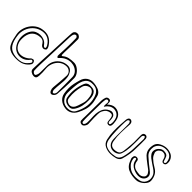

<svg xmlns="http://www.w3.org/2000/svg" viewBox="76 -1608 2602 2602"><g transform="rotate(45 1377.5 -306.5)"><path d="M247 103Q219 103 185 97.5Q151 92 120.5 74.5Q90 57 71 22Q52 -13 41.5 -55Q31 -97 24 -138Q16 -187 27.5 -235Q39 -283 66 -324Q93 -365 132 -393Q171 -421 219 -430Q294 -444 346 -421Q398 -398 438 -339Q441 -334 444.5 -328.5Q448 -323 450 -318Q456 -305 458 -290.5Q460 -276 444 -265Q428 -254 412 -255.5Q396 -257 382 -268Q375 -274 369.5 -282Q364 -290 359 -298Q332 -340 282 -337Q142 -330 121 -190Q117 -156 118.5 -123Q120 -90 135 -58Q160 -8 200 10Q240 28 286 18.5Q332 9 375 -25Q382 -31 387.5 -38Q393 -45 400 -49Q410 -53 422 -55.5Q434 -58 440 -53Q448 -47 454 -35Q460 -23 459 -13Q459 -3 452.5 9Q446 21 438 29Q404 68 359.5 86Q315 104 247 103ZM43 -164Q45 -146 47 -127.5Q49 -109 53 -91Q70 -8 109.5 34Q149 76 225 86Q281 93 331.5 80Q382 67 419 20Q425 13 432 4Q439 -5 441 -14.5Q443 -24 432 -32Q417 -44 406 -31Q395 -18 386 -7Q352 29 307.5 41Q263 53 220 40.5Q177 28 146 -8Q113 -48 100.5 -99.5Q88 -151 96.5 -203.5Q105 -256 135 -298Q155 -327 187.5 -342.5Q220 -358 257 -359Q294 -360 327 -347Q360 -334 382 -307Q387 -300 392.5 -293Q398 -286 405 -281Q417 -274 429 -278Q431 -279 432.5 -286.5Q434 -294 433 -299Q432 -304 429.5 -309.5Q427 -315 424 -321Q396 -371 352 -396Q308 -421 249 -413Q188 -404 142 -369Q96 -334 70 -281Q44 -228 43 -164Z M656 -375Q656 -368 662 -365.5Q668 -363 674 -367Q711 -399 754.5 -408Q798 -417 843 -417Q879 -418 914.5 -395.5Q950 -373 973.5 -338.5Q997 -304 997 -268Q998 -221 997.5 -177Q997 -133 994 -82.5Q991 -32 986 35Q985 66 963.5 87Q942 108 922 104Q904 100 892 74.5Q880 49 883 19Q888 -38 893.5 -96.5Q899 -155 901 -214Q903 -247 887.5 -270Q872 -293 845.5 -303Q819 -313 787 -307Q738 -299 702 -266.5Q666 -234 648 -186.5Q630 -139 635 -84Q638 -53 639 -21.5Q640 10 638 42Q637 75 624 88.5Q611 102 587 101Q559 100 534.5 83Q510 66 511 35Q513 -48 517.5 -131.5Q522 -215 526 -298Q527 -327 529 -371Q531 -415 533 -464.5Q535 -514 537 -560Q539 -606 541 -639Q543 -672 544 -682Q546 -702 563 -716Q580 -730 605 -729Q625 -729 643 -712Q661 -695 661 -674Q661 -622 660 -571.5Q659 -521 657 -469Q656 -450 655.5 -422.5Q655 -395 656 -375ZM632 -531Q632 -566 632.5 -601.5Q633 -637 631 -673Q630 -681 621.5 -689.5Q613 -698 608 -699Q590 -700 580 -687.5Q570 -675 566.5 -656Q563 -637 562 -618.5Q561 -600 561 -589Q556 -459 551 -330Q546 -201 541 -72Q540 -42 540 -13Q540 16 542 44Q543 53 555.5 64Q568 75 578 76Q592 77 597 69Q602 61 606 54Q611 43 613.5 30Q616 17 616 5Q617 -29 616.5 -63.5Q616 -98 617 -132Q618 -188 645 -232Q672 -276 717 -302.5Q762 -329 817 -329Q866 -329 893 -289Q916 -255 922 -219Q928 -183 926 -146Q924 -109 920 -72Q918 -45 915 -18Q912 9 913 36Q913 46 918.5 60.5Q924 75 936 77Q947 78 958.5 63Q970 48 970 24Q970 -47 970.5 -118.5Q971 -190 969 -261Q968 -298 948 -326.5Q928 -355 894 -372Q860 -389 819.5 -390.5Q779 -392 737 -374.5Q695 -357 658 -316Q648 -301 638.5 -306Q629 -311 625 -327Q623 -338 625 -351Q626 -374 627.5 -404Q629 -434 630 -463.5Q631 -493 631.5 -512Q632 -531 632 -531Z M1414 -201Q1419 -138 1402.5 -84Q1386 -30 1360 19Q1334 67 1292.5 90Q1251 113 1201 106Q1139 98 1098 63Q1057 28 1048 -26Q1040 -72 1039.5 -118.5Q1039 -165 1049 -211Q1055 -236 1060 -257.5Q1065 -279 1072 -301Q1088 -359 1132.5 -388.5Q1177 -418 1238 -411Q1254 -410 1270 -406Q1286 -402 1301 -398Q1338 -388 1362 -365Q1386 -342 1393 -305Q1400 -276 1406.5 -249Q1413 -222 1414 -201ZM1079 -179Q1076 -152 1075 -124Q1074 -96 1074 -67Q1073 -6 1117 43Q1137 66 1167.5 76.5Q1198 87 1230.5 85Q1263 83 1290.5 69Q1318 55 1332 28Q1365 -34 1380 -101Q1395 -168 1382 -239Q1374 -285 1356 -320Q1338 -355 1304.5 -374Q1271 -393 1213 -389Q1176 -387 1150.5 -368.5Q1125 -350 1109 -318Q1104 -307 1100 -295Q1096 -283 1092 -270Q1089 -261 1086 -242Q1083 -223 1081.5 -204.5Q1080 -186 1079 -179ZM1349 -200Q1351 -142 1339.5 -87Q1328 -32 1296 17Q1280 42 1256.5 51.5Q1233 61 1197 54Q1164 48 1142 29.5Q1120 11 1115 -16Q1101 -90 1109.5 -161Q1118 -232 1145 -302Q1163 -349 1213 -351Q1227 -351 1239.5 -351Q1252 -351 1265 -349Q1297 -344 1314.5 -324.5Q1332 -305 1339 -280Q1346 -255 1347.5 -233Q1349 -211 1349 -200ZM1328 -201Q1327 -219 1323 -242.5Q1319 -266 1309 -287.5Q1299 -309 1279 -321Q1257 -335 1230.5 -330Q1204 -325 1183 -307Q1162 -289 1155 -263Q1139 -204 1134 -149.5Q1129 -95 1136 -33Q1139 -8 1147.5 4Q1156 16 1178 27Q1200 37 1222 34.5Q1244 32 1260 17Q1274 3 1282 -11.5Q1290 -26 1296 -45Q1307 -81 1319.5 -119.5Q1332 -158 1328 -201Z M1565 -331Q1591 -356 1619 -369.5Q1647 -383 1677 -381Q1733 -377 1768.5 -339.5Q1804 -302 1809 -224Q1811 -214 1810.5 -204Q1810 -194 1809 -185Q1808 -167 1798 -157Q1788 -147 1771 -148Q1738 -148 1735 -184Q1734 -199 1732 -214Q1730 -229 1727 -244Q1720 -280 1694 -283.5Q1668 -287 1642 -276Q1617 -266 1602 -246.5Q1587 -227 1576 -203Q1569 -186 1567.5 -152Q1566 -118 1567 -79.5Q1568 -41 1570 -9.5Q1572 22 1572 35Q1572 51 1561 70Q1550 89 1536 99Q1525 106 1509.5 104.5Q1494 103 1482.5 94.5Q1471 86 1469 73Q1467 55 1467.5 33.5Q1468 12 1469 -5Q1470 -30 1470 -68Q1470 -106 1470.5 -147.5Q1471 -189 1471.5 -227Q1472 -265 1472 -291.5Q1472 -318 1473 -325Q1474 -338 1478 -354Q1482 -370 1487 -383Q1494 -398 1510.5 -403Q1527 -408 1542 -404Q1558 -400 1562 -385Q1566 -370 1565 -356ZM1558 -283Q1552 -279 1550.5 -284Q1549 -289 1549 -297Q1549 -305 1549 -309Q1549 -320 1550.5 -330.5Q1552 -341 1552 -351Q1552 -362 1548 -371Q1544 -380 1531 -381Q1518 -383 1511.5 -375.5Q1505 -368 1503 -356Q1501 -341 1499 -326Q1497 -311 1497 -296Q1496 -227 1495 -158.5Q1494 -90 1493 -22Q1493 -1 1493.5 21Q1494 43 1496 65Q1498 78 1510.5 82Q1523 86 1531 76Q1545 59 1547 33Q1549 -8 1546 -50.5Q1543 -93 1545 -135Q1548 -179 1563.5 -217Q1579 -255 1615 -283Q1637 -299 1661.5 -306.5Q1686 -314 1711 -300Q1734 -287 1740 -263Q1746 -239 1747 -214Q1748 -206 1747 -197.5Q1746 -189 1748 -181Q1750 -176 1756 -171Q1762 -166 1767 -165Q1772 -164 1778.5 -169Q1785 -174 1786 -178Q1788 -191 1789.5 -204Q1791 -217 1789 -230Q1784 -295 1749.5 -327Q1715 -359 1658 -355Q1648 -354 1632 -348Q1616 -342 1603 -332Q1578 -313 1570 -299.5Q1562 -286 1558 -283Z M2184 -245Q2184 -277 2183 -304Q2182 -331 2183 -362Q2183 -379 2189.5 -391.5Q2196 -404 2212 -408Q2233 -414 2248 -402.5Q2263 -391 2264 -367Q2265 -324 2265 -281Q2265 -238 2263 -194Q2263 -165 2261 -135Q2259 -105 2254 -76Q2250 -46 2242.5 -17Q2235 12 2227 41Q2220 63 2202.5 77Q2185 91 2164 97Q2115 111 2064.5 111Q2014 111 1966 89Q1938 75 1922.5 54Q1907 33 1900 4Q1884 -66 1882 -136Q1880 -206 1885 -276Q1887 -298 1888 -319Q1889 -340 1891 -361Q1892 -369 1893.5 -377.5Q1895 -386 1899 -393Q1906 -407 1917.5 -412Q1929 -417 1941 -413Q1963 -406 1970 -386Q1974 -376 1974.5 -367.5Q1975 -359 1974 -348Q1968 -271 1966.5 -194Q1965 -117 1978 -41Q1993 39 2074 33Q2118 29 2139.5 12.5Q2161 -4 2168 -47Q2172 -72 2175.5 -105.5Q2179 -139 2181 -171Q2183 -203 2184 -224Q2185 -245 2184 -245ZM1956 -363Q1953 -371 1948 -380.5Q1943 -390 1935 -391Q1927 -392 1919.5 -384.5Q1912 -377 1909 -369Q1906 -361 1904.5 -332.5Q1903 -304 1902.5 -262.5Q1902 -221 1903.5 -175.5Q1905 -130 1908.5 -86.5Q1912 -43 1918 -10Q1927 36 1951.5 59.5Q1976 83 2024 91Q2054 97 2082.5 95Q2111 93 2139 87Q2175 79 2193 57Q2211 35 2218 4Q2240 -82 2242 -168.5Q2244 -255 2247 -341Q2248 -346 2246.5 -356Q2245 -366 2241 -375.5Q2237 -385 2229 -386Q2223 -387 2216 -382Q2209 -377 2206 -372Q2202 -367 2201 -359Q2200 -351 2200 -343Q2200 -293 2200.5 -242.5Q2201 -192 2198 -142Q2196 -108 2190 -74.5Q2184 -41 2173 -9Q2165 17 2143 33Q2121 49 2093.5 54.5Q2066 60 2038.5 53.5Q2011 47 1992 27Q1971 7 1964 -19Q1957 -45 1957 -72Q1956 -97 1956 -132.5Q1956 -168 1956.5 -206.5Q1957 -245 1957 -279.5Q1957 -314 1957 -336.5Q1957 -359 1956 -363Z M2355 41Q2341 23 2332 0.5Q2323 -22 2314 -44Q2311 -52 2312 -66Q2313 -80 2316 -89Q2321 -103 2335.5 -108Q2350 -113 2364 -110Q2391 -106 2394 -75Q2397 -41 2418 -15Q2439 11 2473 20Q2493 24 2509.5 27Q2526 30 2548 31Q2573 31 2595.5 15Q2618 -1 2622 -18Q2627 -40 2619.5 -54Q2612 -68 2592 -92Q2588 -96 2568 -111Q2548 -126 2521.5 -146Q2495 -166 2470 -186Q2445 -206 2431 -221Q2397 -258 2391.5 -302Q2386 -346 2399 -392Q2404 -408 2415 -423Q2426 -438 2439 -447Q2483 -476 2530 -483.5Q2577 -491 2626 -474Q2667 -460 2689.5 -424Q2712 -388 2707 -344Q2706 -328 2697.5 -317.5Q2689 -307 2671 -305Q2655 -304 2645.5 -312.5Q2636 -321 2632 -336Q2631 -340 2630 -343Q2629 -346 2628 -350Q2623 -371 2611.5 -387Q2600 -403 2579 -408Q2554 -415 2532.5 -406Q2511 -397 2496 -379Q2488 -369 2483.5 -354Q2479 -339 2482 -328Q2488 -309 2498 -289.5Q2508 -270 2522 -256Q2567 -213 2622 -182Q2670 -155 2692 -114.5Q2714 -74 2717 -24Q2719 0 2706 24Q2693 48 2670.5 68.5Q2648 89 2620.5 102Q2593 115 2566 116Q2529 117 2489.5 111.5Q2450 106 2414.5 89.5Q2379 73 2355 41ZM2453 -338Q2457 -369 2479 -394Q2522 -444 2587 -428Q2618 -421 2628.5 -399Q2639 -377 2646 -352Q2649 -343 2653 -331.5Q2657 -320 2667 -320Q2678 -321 2685 -331.5Q2692 -342 2685 -373Q2675 -419 2642.5 -443Q2610 -467 2560 -467Q2503 -466 2465.5 -439Q2428 -412 2417 -365Q2410 -326 2419.5 -291Q2429 -256 2458 -230Q2493 -198 2529.5 -168Q2566 -138 2603 -110Q2623 -95 2637 -78.5Q2651 -62 2652 -36Q2652 -6 2632 18.5Q2612 43 2578 52Q2545 59 2513.5 52.5Q2482 46 2453 33Q2421 19 2399 -6Q2377 -31 2371 -68Q2370 -75 2366.5 -84Q2363 -93 2356 -93Q2347 -95 2340 -85Q2333 -75 2335 -64Q2338 -41 2347 -18Q2356 5 2371 22Q2419 76 2479.5 88Q2540 100 2606 84Q2653 72 2676.5 31.5Q2700 -9 2692 -56Q2686 -94 2664.5 -119.5Q2643 -145 2612 -164Q2584 -182 2557.5 -200.5Q2531 -219 2505 -238Q2481 -257 2464.5 -282Q2448 -307 2453 -338Z"/></g></svg>

Font: Shizuru
Style: Regular
Weight: 400
Version: Version 1.000